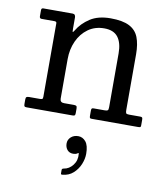

<svg xmlns="http://www.w3.org/2000/svg" viewBox="-91 -607 870 995"><g transform="rotate(10 344.0 -109.0)"><path d="M125.5 -465C133.5 -465 137.5 -462.2 137.5 -456.5V-69C137.5 -62.7 136.3 -58.8 134 -57.2C131.7 -55.8 127.2 -55 120.5 -55H65.5C59.2 -55 54.6 -54.1 51.8 -52.2C48.9 -50.4 47.5 -46 47.5 -39V-16C47.5 -9.7 48.3 -5.4 50 -3.2C51.7 -1.1 55.5 0 61.5 0H303.5C309.2 0 312.9 -1 314.8 -3C316.6 -5 317.5 -9 317.5 -15V-38C317.5 -45.3 316.2 -50 313.8 -52C311.2 -54 306.7 -55 300 -55H248.5C234.5 -55 227.5 -61.8 227.5 -75.5V-283C227.5 -317.3 234 -348.9 247 -377.8C260 -406.6 278.5 -429.7 302.5 -447C326.5 -464.3 354.8 -473 387.5 -473C420.5 -473 444.6 -463.1 459.8 -443.2C474.9 -423.4 482.5 -395 482.5 -358V-74.5C482.5 -65.8 481.2 -60.4 478.5 -58.2C475.8 -56.1 470.5 -55 462.5 -55H405C399.7 -55 396.2 -54 394.8 -52C393.2 -50 392.5 -46.2 392.5 -40.5V-15.5C392.5 -10.2 393 -6.2 394 -3.8C395 -1.2 398.2 0 403.5 0H647C652.7 0 656.7 -0.5 659 -1.5C661.3 -2.5 662.5 -5.7 662.5 -11V-40C662.5 -45.7 661.8 -49.6 660.2 -51.8C658.8 -53.9 655.2 -55 649.5 -55H590.5C581.8 -55 576.7 -56.6 575 -59.8C573.3 -62.9 572.5 -68.8 572.5 -77.5V-369C572.5 -404.7 567.8 -434.4 558.5 -458.2C549.2 -482.1 532.8 -500 509.2 -512C485.8 -524 452.8 -530 410.5 -530C367.2 -530 331.5 -520.9 303.5 -502.8C275.5 -484.6 253.5 -462.2 237.5 -435.5C234.2 -430.2 231.7 -427 230 -426C228.3 -425 227.5 -431 227.5 -444V-502.5C227.5 -507.2 226.3 -511.2 224 -514.8C221.7 -518.2 217.7 -520 212 -520H57C50.7 -520 47.5 -516.2 47.5 -508.5V-477.5C47.5 -469.2 51 -465 58 -465ZM298 148C298 161.3 301.8 172.5 309.2 181.5C316.8 190.5 327.2 195 340.5 195C349.5 195 356.3 193.3 361 190C363.3 188.3 365.2 187.2 366.8 186.5C368.2 185.8 369.2 187.2 369.5 190.5C371.8 213.5 366.5 233.3 353.5 250C340.5 266.7 324.8 276.3 306.5 279C299.8 280 296.5 283 296.5 288V305.5C296.5 308.8 297.2 310.8 298.8 311.2C300.2 311.8 302.5 311.8 305.5 311.5C327.5 309.5 346.1 301.7 361.2 288C376.4 274.3 387.9 258 395.8 239C403.6 220 407.5 201.7 407.5 184C407.5 154.7 402.1 133.4 391.2 120.2C380.4 107.1 367.2 100.5 351.5 100.5C336.2 100.5 323.4 105.1 313.2 114.2C303.1 123.4 298 134.7 298 148Z"/></g></svg>

Font: Besley*
Style: Regular
Weight: 400
Designer: Owen Earl
Foundry: indestructible type*
Version: Version 3.000; ttfautohint (v1.8.3)